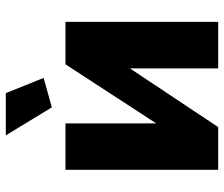

<svg xmlns="http://www.w3.org/2000/svg" viewBox="-75 -695 770 660"><g transform="rotate(-90 310.0 -365.0)"><path d="M174.8 -730H319.8L372.1 -600.1L271 -571.8ZM56.2 0V-524.9H215.8V-212.9L418.9 -524.9H564.9V0H404.8V-303.2L203.1 0Z"/></g></svg>

Font: Rawline ExtraBold
Style: Regular
Weight: 800
Designer: Matt McInerney, Pablo Impallari, Rodrigo Fuenzalida
Foundry: Matt McInerney, Pablo Impallari, Rodrigo Fuenzalida
Version: Version 4.020;PS 004.020;hotconv 1.0.88;makeotf.lib2.5.64775